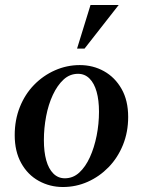

<svg xmlns="http://www.w3.org/2000/svg" viewBox="-20 -740 573 770"><path d="M300 -479Q353 -479 397 -454.5Q441 -430 467.5 -383.5Q494 -337 494 -271Q494 -210 473 -158.5Q452 -107 415.5 -69.5Q379 -32 332 -11Q285 10 232 10Q180 10 135.5 -14.5Q91 -39 65 -86Q39 -133 39 -198Q39 -259 59.5 -310.5Q80 -362 116.5 -399.5Q153 -437 200.5 -458Q248 -479 300 -479ZM240 -25Q273 -25 298 -48Q323 -71 340.5 -109.5Q358 -148 367.5 -195.5Q377 -243 377 -292Q377 -338 367.5 -372Q358 -406 339 -425Q320 -444 293 -444Q260 -444 235 -421Q210 -398 192 -359.5Q174 -321 165 -273.5Q156 -226 156 -178Q156 -131 165.5 -97Q175 -63 194 -44Q213 -25 240 -25ZM456 -720 319 -545H289L343 -720Z"/></svg>

Font: Brygada 1918 SemiBold
Style: Italic
Weight: 600
Italic angle: -8°
Designer: Mateusz Machalski | Borys Kosmynka | Przemek Hoffer
Foundry: NIEPODLEGLA 2018
Version: Version 3.006